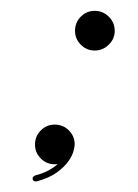

<svg xmlns="http://www.w3.org/2000/svg" viewBox="-20 -302 256 356"><path d="M192.7 -244.8Q192.7 -229.8 181.6 -219.1Q170.6 -208.3 155.6 -208.3Q140.6 -208.3 129.9 -219.1Q119.1 -229.8 119.1 -244.8Q119.1 -260.4 129.9 -271.2Q140.6 -281.9 155.6 -281.9Q170.6 -281.9 181.6 -271.2Q192.7 -260.4 192.7 -244.8ZM118.5 -33.9Q118.5 -49.5 107.7 -60.2Q97 -71 81.4 -71Q66.4 -71 55.7 -60.2Q44.9 -49.5 44.9 -33.9Q44.9 -18.9 55.7 -8.1Q66.4 2.6 81.4 2.6Q85.3 2.6 87.2 2Q80.1 8.5 70 14Q59.9 19.5 44.9 23.4Q40.4 26 40.4 28.6Q40.4 34.5 47.5 34.5Q71.6 28 85.6 17.6Q99.6 7.2 106.8 -2.9Q113.9 -13 116.2 -21.8Q118.5 -30.6 118.5 -33.9Z"/></svg>

Font: League Script
Style: League Script
Weight: 400
Foundry: Haley Fiege
Version: Version 1.001